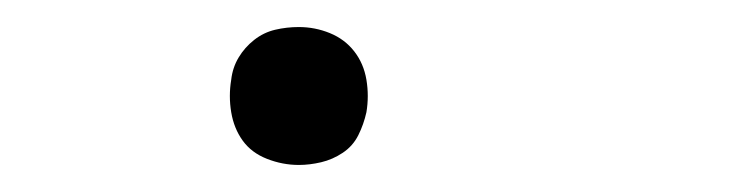

<svg xmlns="http://www.w3.org/2000/svg" viewBox="-20 -114 540 142"><path d="M201 8Q189 8 177.5 3.5Q166 -1 159.5 -10Q153 -19 151 -31Q149 -43 151 -55Q152 -64 156.5 -71.5Q161 -79 168 -84.5Q175 -90 183.5 -92Q192 -94 201 -94Q213 -94 224 -89.5Q235 -85 242 -76Q249 -67 251 -55Q253 -43 251 -31Q249 -22 245 -14Q241 -6 233.5 -1Q226 4 217.5 6Q209 8 201 8Z"/></svg>

Font: Iosevka Curly Slab XLtObl
Style: Regular
Weight: 200
Italic angle: -9°
Monospace: yes
Designer: Belleve Invis
Foundry: Belleve Invis
Version: Version 11.1.0; ttfautohint (v1.8.3)